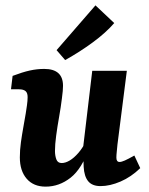

<svg xmlns="http://www.w3.org/2000/svg" viewBox="-20 -687 556 716"><path d="M150 9Q105 9 79.5 -20.5Q54 -50 54 -100Q54 -128 58 -156.5Q62 -185 67 -212.5Q72 -240 76 -264Q78 -277 80.5 -294Q83 -311 83 -325Q83 -341 75 -347.5Q67 -354 51 -354H21L27 -404Q64 -418 91 -424Q118 -430 145 -430Q215 -430 215 -367Q215 -358 214 -347.5Q213 -337 211 -321Q207 -288 200.5 -251.5Q194 -215 189.5 -181.5Q185 -148 185 -124Q185 -107 190 -93Q195 -79 210 -79Q224 -79 240 -88.5Q256 -98 272.5 -117Q289 -136 303 -165L313 -137Q286 -58 243.5 -24.5Q201 9 150 9ZM355 7Q324 7 309 -11Q294 -29 292 -65Q291 -80 291 -98Q291 -116 290 -137L324 -423H453L418 -148Q417 -135 415.5 -122Q414 -109 414 -99Q414 -83 426 -83Q433 -83 445.5 -88.5Q458 -94 481 -107L503 -60Q469 -27 429.5 -10Q390 7 355 7ZM191 -500 336 -667 406 -601Q375 -565 326 -529Q277 -493 223 -463Z"/></svg>

Font: Yrsa
Style: Bold Italic
Weight: 700
Italic angle: -7.10001°
Version: Version 2.004